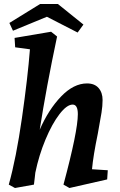

<svg xmlns="http://www.w3.org/2000/svg" viewBox="-20 -929 601 962"><path d="M130 -682 56 -692 53 -739 236 -770 266 -746Q212 -491 179 -279Q223 -380 286 -445.5Q349 -511 416 -511Q454 -511 474 -488Q494 -465 494 -428Q494 -398 488.5 -364Q483 -330 470 -259Q447 -148 441 -81L520 -76L517 -30L328 13L298 -4Q370 -272 370 -357Q370 -405 344 -405Q315 -405 278 -357Q241 -309 208 -230Q175 -151 157 -64L154 -37L150 -4L55 13L24 -4Q61 -136 90 -338Q119 -540 130 -682ZM215 -845 45 -775 27 -814 181 -909H270L398 -806L369 -766Z"/></svg>

Font: Andada Pro
Style: Bold Italic
Weight: 700
Italic angle: -7°
Designer: Carolina Giovagnoli
Foundry: Huerta Tipografica
Version: Version 3.005; ttfautohint (v1.8.4)